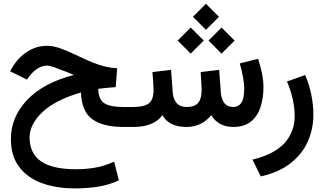

<svg xmlns="http://www.w3.org/2000/svg" viewBox="-20 -683 1744 1033"><path d="M619.6 287.1Q568.4 311.5 510 321Q451.7 330.6 382.8 330.6Q282.7 330.6 205.1 302.2Q127.4 273.9 83 214.8Q38.6 155.8 38.6 64Q38.6 -52.7 125.7 -145Q212.9 -237.3 377.9 -279.8Q369.6 -283.2 362.5 -286.1Q355.5 -289.1 339.8 -295.4Q299.3 -311.5 272.7 -320.8Q246.1 -330.1 232.9 -330.1Q208 -330.1 183.8 -315.2Q159.7 -300.3 142.6 -278.3L124.5 -254.9L34.2 -299.8L46.9 -321.3Q78.1 -373.5 126.7 -405Q175.3 -436.5 233.4 -436.5Q266.1 -436.5 304.2 -423.1Q342.3 -409.7 385.7 -388.7Q439 -362.8 477.1 -347.4Q515.1 -332 546.4 -324.7Q577.6 -317.4 610.4 -315.9L602.5 -214.4Q577.1 -212.9 553.7 -210.2Q530.3 -207.5 508.3 -205.1Q510.3 -146.5 542.2 -127Q574.2 -107.4 641.1 -107.4H682.6V0H642.6Q536.1 0 477.8 -40.8Q419.4 -81.5 415.5 -185.5Q275.9 -144.5 207.5 -79.1Q139.2 -13.7 139.2 56.2Q139.2 141.6 200 184.6Q260.7 227.5 389.6 227.5Q444.8 227.5 494.9 218.5Q544.9 209.5 593.8 186.5Z M1018.1 -592.8 1087.9 -662.6 1158.2 -592.8 1087.9 -522.5ZM1102.1 -464.8 1171.9 -534.7 1242.2 -464.8 1171.9 -394.5ZM936 -464.8 1005.9 -534.7 1076.2 -464.8 1005.9 -394.5ZM1235.8 -107.4Q1263.2 -107.4 1278.6 -130.1Q1293.9 -152.8 1293.9 -206.1Q1293.9 -231.9 1287.4 -268.3Q1280.8 -304.7 1270 -341.8L1368.7 -366.7Q1380.9 -328.1 1389.2 -289.6Q1397.5 -251 1397.5 -213.4Q1397.5 -156.7 1382.1 -108.2Q1366.7 -59.6 1331.3 -30Q1295.9 -0.5 1236.3 0Q1154.3 0 1116.7 -63.5Q1064.9 0 983.4 0Q890.1 0 853.5 -63Q808.1 0 696.8 0H663.1V-107.4H697.8Q754.9 -107.4 780.5 -126.7Q806.2 -146 806.2 -199.7Q806.2 -211.4 804.4 -238.8Q802.7 -266.1 800.3 -295.4L900.4 -307.1L909.2 -186.5Q911.6 -150.4 930.2 -128.9Q948.7 -107.4 984.4 -107.4Q1028.3 -107.4 1046.6 -130.1Q1064.9 -152.8 1064.9 -199.7Q1064.9 -210.4 1063.2 -238Q1061.5 -265.6 1059.6 -295.4L1159.2 -307.1L1168 -186.5Q1170.4 -150.9 1186.5 -129.2Q1202.6 -107.4 1235.8 -107.4Z M1621.6 -279.3Q1644 -228 1655 -173.1Q1666 -118.2 1666 -64.9Q1666 10.7 1636.2 78.1Q1606.4 145.5 1543.9 194.8Q1481.4 244.1 1382.8 266.1L1338.4 175.8Q1457 147 1511.2 86.2Q1565.4 25.4 1565.4 -57.1Q1565.4 -147.5 1523.9 -244.6Z"/></svg>

Font: Vazir Medium
Style: Medium
Weight: 500
Designer: Saber Rastikerdar
Foundry: Saber Rastikerdar
Version: Version 30.0.0